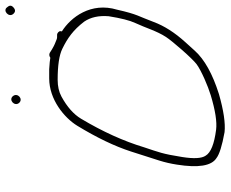

<svg xmlns="http://www.w3.org/2000/svg" viewBox="-88 -734 818 681"><g transform="rotate(-90 320.5 -393.0)"><path d="M611.8 -754.8C618.7 -746.6 626.3 -746.1 634.6 -753.2C645.8 -762.9 640.9 -770.1 635.1 -777C623.6 -792.3 598.6 -770.4 611.8 -754.8ZM296.3 -734C309.9 -717.8 333.9 -739 320.7 -755.5C307.2 -772.3 282.9 -749.8 296.3 -734ZM584.7 -503C600.3 -480.2 606.8 -451.2 603.9 -416C597 -372.7 589.1 -341.3 580 -322C561.9 -283.4 552.4 -246.9 530.5 -213C515.2 -189.4 453.9 -119.1 433.5 -104C410.6 -87.2 356 -63.8 323.6 -54C269.8 -37.8 229.1 -31.5 201.5 -35C150.9 -41.5 120.2 -53.8 109.4 -72C99.6 -86 98 -113.8 104.6 -155.4C115.8 -226.1 121.6 -237.6 138.9 -290C160.9 -363.1 194.8 -437.7 240.4 -514C256 -540.2 282.2 -563.4 319 -583.5C335.5 -592.5 355.4 -597 378.6 -597C429.4 -597 466 -591.5 488.4 -580.5C526.2 -562 554.7 -542.1 584.7 -503ZM537.9 -599H529.9C527.2 -599 524.6 -599.5 522.1 -600.5C508.9 -605.8 503.1 -607.4 486.7 -617L474 -625C468.4 -627.7 462.6 -627 456.7 -623C449.9 -624.4 436.5 -625.7 416.3 -627H383.3C308.4 -627 243.7 -573.5 215.5 -527.5C173.4 -458.5 142.8 -394.8 124 -336.5C108.7 -289.5 98.1 -256.2 92 -236.5C85.8 -216.8 81 -196 77.6 -174C65.5 -98.2 73.2 -51.5 100.4 -34C113.8 -23.4 144.6 -13.7 192.8 -5C224.5 -1.6 269.6 -8.3 328 -25C399.3 -47.6 450.5 -76.1 481.5 -110.5C492 -122.2 502.1 -133.3 511.8 -144C545.8 -181.5 569.8 -219 583.6 -256.5C603.2 -309.6 610.6 -312.5 627.1 -386C655.2 -479.1 600.1 -550.6 550.2 -582L550.9 -586.5C551.8 -592.4 544.4 -599 537.9 -599Z"/></g></svg>

Font: MewTooHand
Style: Ita
Weight: 400
Designer: Mew Too, Robert Jablonski
Version: Version 0.77